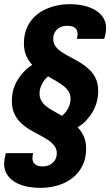

<svg xmlns="http://www.w3.org/2000/svg" viewBox="-21 -720 530 923"><path d="M174 183Q136 183 104.5 176Q73 169 49 154Q25 139 12 117.5Q-1 96 -1 68Q-1 56 1.5 42.5Q4 29 7 16H138Q136 27 135.5 32.5Q135 38 135 41Q135 53 140.5 61.5Q146 70 156.5 75Q167 80 184 80Q203 80 218 72.5Q233 65 242.5 51Q252 37 252 17Q252 -4 240 -19.5Q228 -35 209 -47.5Q190 -60 167 -72Q144 -84 120.5 -98Q97 -112 78 -130.5Q59 -149 47.5 -174Q36 -199 36 -234Q36 -264 43.5 -290Q51 -316 65 -338Q79 -360 96.5 -378Q114 -396 134 -408Q116 -427 105 -452.5Q94 -478 94 -511Q94 -550 106 -580.5Q118 -611 139 -633.5Q160 -656 188 -670.5Q216 -685 248 -692.5Q280 -700 313 -700Q351 -700 383 -692.5Q415 -685 439 -670Q463 -655 476 -634Q489 -613 489 -584Q489 -572 486.5 -559Q484 -546 480 -533H349Q351 -544 351.5 -549Q352 -554 352 -558Q352 -569 347 -577.5Q342 -586 331 -591Q320 -596 303 -596Q284 -596 269 -589Q254 -582 244.5 -568Q235 -554 235 -534Q235 -512 246.5 -496.5Q258 -481 277.5 -468.5Q297 -456 320 -444Q343 -432 366 -418Q389 -404 408.5 -385.5Q428 -367 439.5 -342Q451 -317 451 -282Q451 -256 444.5 -231Q438 -206 425 -183.5Q412 -161 394 -141.5Q376 -122 352 -108Q371 -89 382 -64Q393 -39 393 -6Q393 33 381 63.5Q369 94 348 116.5Q327 139 299 154Q271 169 239 176Q207 183 174 183ZM277 -163Q289 -173 298 -185.5Q307 -198 312.5 -213Q318 -228 318 -244Q318 -265 309 -280Q300 -295 284 -307Q268 -319 249.5 -330Q231 -341 210 -353Q197 -342 188 -328.5Q179 -315 174 -300.5Q169 -286 169 -271Q169 -251 178 -235.5Q187 -220 202.5 -208Q218 -196 237.5 -185.5Q257 -175 277 -163Z"/></svg>

Font: Archivo Condensed ExtraBold
Style: Italic
Weight: 800
Width: 3
Italic angle: -10°
Designer: Hector Gatti
Foundry: Omnibus-Type
Version: Version 2.001